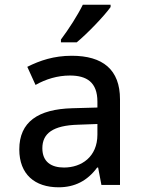

<svg xmlns="http://www.w3.org/2000/svg" viewBox="-20 -786 603 816"><path d="M239 -618V-606H306C351 -643 423 -718 450 -756V-766H332C310 -721 272 -662 239 -618ZM229 10C297 10 351 -17 393 -74H397L411 0H490V-364C490 -490 417 -549 285 -549C209 -549 150 -529 96 -502L131 -425C175 -450 225 -465 277 -465C348 -465 394 -437 394 -354V-329L287 -326C142 -322 62 -268 62 -151C62 -45 128 10 229 10ZM252 -74C198 -74 160 -98 160 -156C160 -219 205 -253 312 -256L394 -259V-214C394 -119 326 -74 252 -74Z"/></svg>

Font: Noto Sans Mono SemiCondensed Medium
Style: Regular
Weight: 500
Width: 4
Designer: Monotype Design Team
Foundry: Monotype Imaging Inc.
Version: Version 2.014